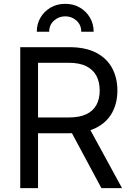

<svg xmlns="http://www.w3.org/2000/svg" viewBox="-20 -971 681 991"><path d="M84.5 0V-727.5H337.9Q420.9 -727.5 476.1 -699Q531.2 -670.4 558.6 -619.9Q585.9 -569.3 585.9 -503.9Q585.9 -438 558.1 -388.2Q530.3 -338.4 475.1 -310.8Q419.9 -283.2 336.9 -283.2H135.7V-364.7H334.5Q390.6 -364.7 425.8 -381.6Q460.9 -398.4 477.8 -429.7Q494.6 -460.9 494.6 -503.9Q494.6 -547.4 477.8 -579.3Q460.9 -611.3 425.5 -629.2Q390.1 -647 333.5 -647H176.3V0ZM503.4 0 327.6 -327.6H431.2L609.9 0ZM316.9 -951.2Q359.4 -951.2 392.3 -931.9Q425.3 -912.6 444.3 -880.1Q463.4 -847.7 463.4 -807.1H399.4Q399.4 -842.3 375 -864.5Q350.6 -886.7 316.9 -886.7Q283.2 -886.7 258.5 -864.5Q233.9 -842.3 233.9 -807.1H169.9Q169.9 -847.7 189 -880.1Q208 -912.6 241.2 -931.9Q274.4 -951.2 316.9 -951.2Z"/></svg>

Font: Inter 18pt
Style: Regular
Weight: 400
Designer: Rasmus Andersson
Foundry: rsms
Version: Version 4.001;git-66647c0bb